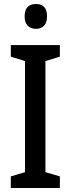

<svg xmlns="http://www.w3.org/2000/svg" viewBox="-20 -939 353 959"><path d="M279 0H34V-58L105 -79V-634L34 -656V-714H279V-656L207 -634V-79L279 -58ZM160 -919Q215 -919 215 -857Q215 -826 200 -810.5Q185 -795 160 -795Q134 -795 118.5 -810.5Q103 -826 103 -857Q103 -919 160 -919Z"/></svg>

Font: Noto Sans Arabic UI Cn Md
Style: Regular
Weight: 500
Width: 3
Designer: Monotype Design Team, Nadine Chahine and Nizar Qandah
Foundry: Monotype Imaging Inc.
Version: Version 2.010; ttfautohint (v1.8.4.7-5d5b)